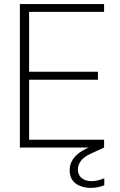

<svg xmlns="http://www.w3.org/2000/svg" viewBox="-20 -720 586 937"><path d="M77 0V-700H488V-662H122V-370H458V-331H122V-38H488V0ZM424 197Q399 197 375 189Q351 181 335.5 162Q320 143 320 110Q320 89 329 69.5Q338 50 359 32Q380 14 415 -1L473 -27L488 0L425 29Q388 46 374 66Q360 86 360 107Q360 133 378 148.5Q396 164 428 164Q442 164 458.5 160Q475 156 489 150V184Q475 190 457.5 193.5Q440 197 424 197Z"/></svg>

Font: DM Sans 18pt ExtraLight
Style: Regular
Weight: 250
Designer: Colophon Foundry, Jonny Pinhorn
Foundry: Colophon Foundry
Version: Version 4.004;gftools[0.9.30]